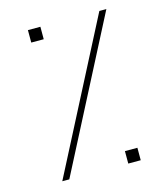

<svg xmlns="http://www.w3.org/2000/svg" viewBox="-92 -645 604 714"><g transform="rotate(-15 210.0 -288.0)"><path d="M357 -576 60 0H87L384 -576ZM82 -576V-528H130V-576ZM314 -48V0H362V-48Z"/></g></svg>

Font: Noto Sans Syriac Eastern Thin
Style: Regular
Weight: 100
Designer: Patrick Giasson and the Monotype Design Team
Foundry: Monotype Imaging Inc.
Version: Version 3.001